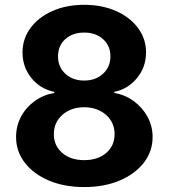

<svg xmlns="http://www.w3.org/2000/svg" viewBox="-20 -757 691 787"><path d="M325.2 9.8Q243.7 9.8 180.7 -16.8Q117.7 -43.5 81.8 -89.8Q45.9 -136.2 45.9 -195.3Q45.9 -240.7 66.4 -279.1Q86.9 -317.4 122.6 -343Q158.2 -368.7 202.6 -376V-380.4Q144.5 -392.6 108.4 -437.5Q72.3 -482.4 72.3 -542Q72.3 -598.1 105 -642.3Q137.7 -686.5 194.8 -711.9Q252 -737.3 325.2 -737.3Q397.9 -737.3 455.3 -711.9Q512.7 -686.5 545.7 -642.3Q578.6 -598.1 578.6 -542Q578.6 -482.4 542 -437.5Q505.4 -392.6 448.7 -380.4V-376Q492.2 -368.7 527.6 -343Q563 -317.4 584.2 -279.1Q605.5 -240.7 605.5 -195.3Q605.5 -136.2 569.3 -89.8Q533.2 -43.5 470 -16.8Q406.7 9.8 325.2 9.8ZM325.2 -100.6Q380.9 -100.6 415.3 -130.1Q449.7 -159.7 449.7 -207Q449.7 -255.4 414.3 -286.4Q378.9 -317.4 325.2 -317.4Q271 -317.4 235.8 -286.4Q200.7 -255.4 200.7 -207Q200.7 -160.2 234.9 -130.4Q269 -100.6 325.2 -100.6ZM325.2 -426.8Q371.6 -426.8 402.1 -454.6Q432.6 -482.4 432.6 -525.9Q432.6 -569.3 402.6 -596.4Q372.6 -623.5 325.2 -623.5Q277.8 -623.5 247.8 -596.7Q217.8 -569.8 217.8 -525.9Q217.8 -482.4 248 -454.6Q278.3 -426.8 325.2 -426.8Z"/></svg>

Font: Inter-Bold
Style: Bold
Weight: 700
Designer: Rasmus Andersson
Foundry: rsms
Version: Version 4.000;git-a52131595